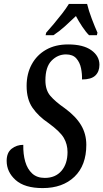

<svg xmlns="http://www.w3.org/2000/svg" viewBox="-20 -951 528 981"><path d="M198 10Q106 10 60 -31Q14 -72 14 -129Q14 -171 39.5 -191Q65 -211 99 -211Q98 -163 109 -125Q120 -87 144.5 -64.5Q169 -42 209 -42Q263 -42 294 -78Q325 -114 325 -174Q325 -214 306 -246.5Q287 -279 228 -322Q176 -357 146 -400.5Q116 -444 116 -512Q116 -574 142 -622Q168 -670 215.5 -697Q263 -724 328 -724Q405 -724 446.5 -694.5Q488 -665 488 -620Q488 -585 467 -565Q446 -545 399 -545Q400 -573 394 -602.5Q388 -632 370 -652.5Q352 -673 317 -673Q275 -673 243.5 -641Q212 -609 212 -540Q212 -491 237 -461.5Q262 -432 311 -398Q367 -357 394 -312Q421 -267 421 -211Q421 -106 360.5 -48Q300 10 198 10ZM216 -784Q233 -803 254.5 -828.5Q276 -854 297 -881Q318 -908 332 -931H425Q433 -897 449 -855Q465 -813 478 -784L475 -771H435Q418 -788 399.5 -816Q381 -844 368 -869Q339 -841 310.5 -815.5Q282 -790 253 -771H213Z"/></svg>

Font: Noto Serif ExtraCondensed Medium
Style: Italic
Weight: 500
Width: 2
Italic angle: -12°
Designer: Monotype Design Team
Foundry: Monotype Imaging Inc.
Version: Version 2.013; ttfautohint (v1.8.4.7-5d5b)